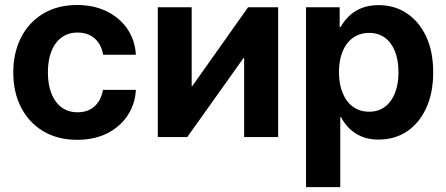

<svg xmlns="http://www.w3.org/2000/svg" viewBox="-20 -559 1820 783"><path d="M294.4 11.2Q215.3 11.2 156.7 -23.7Q98.1 -58.6 66.2 -120.4Q34.2 -182.1 34.2 -263.2Q34.2 -344.7 66.2 -406.7Q98.1 -468.8 156.7 -503.7Q215.3 -538.6 294.4 -538.6Q362.3 -538.6 414.8 -512.9Q467.3 -487.3 498.8 -441.9Q530.3 -396.5 534.2 -335.9H400.4Q396 -362.8 382.8 -383.1Q369.6 -403.3 347.7 -414.8Q325.7 -426.3 296.4 -426.3Q259.3 -426.3 231.9 -406.7Q204.6 -387.2 189.9 -350.8Q175.3 -314.5 175.3 -264.2Q175.3 -213.9 189.9 -177.2Q204.6 -140.6 231.7 -120.8Q258.8 -101.1 296.4 -101.1Q339.4 -101.1 366 -125.7Q392.6 -150.4 399.9 -192.4H534.2Q530.8 -133.3 499.8 -87.2Q468.8 -41 416.3 -14.9Q363.8 11.2 294.4 11.2Z M1114.3 0H975.6V-322.3H973.1L743.7 0H623.5V-529.3H761.7V-208H764.2L991.7 -529.3H1114.3Z M1228 204.1V-529.3H1365.2V-449.2H1369.6Q1382.8 -473.6 1403.8 -493.9Q1424.8 -514.2 1454.8 -526.1Q1484.9 -538.1 1523.9 -538.1Q1588.4 -538.1 1638.4 -505.1Q1688.5 -472.2 1717.5 -410.9Q1746.6 -349.6 1746.6 -264.2Q1746.6 -179.7 1718 -117.9Q1689.5 -56.2 1639.4 -22.9Q1589.4 10.3 1523.4 10.3Q1484.4 10.3 1454.8 -2.2Q1425.3 -14.6 1404.3 -35.4Q1383.3 -56.2 1370.6 -81.5H1367.7V204.1ZM1485.4 -103.5Q1522.9 -103.5 1549.6 -123.3Q1576.2 -143.1 1590.6 -179.2Q1605 -215.3 1605 -264.6Q1605 -314 1590.6 -349.9Q1576.2 -385.7 1549.6 -405.3Q1522.9 -424.8 1485.4 -424.8Q1447.3 -424.8 1419.7 -405Q1392.1 -385.3 1377.2 -349.4Q1362.3 -313.5 1362.3 -264.6Q1362.3 -216.3 1377.2 -179.9Q1392.1 -143.6 1419.7 -123.5Q1447.3 -103.5 1485.4 -103.5Z"/></svg>

Font: Inter Cardless Tabular Bold
Style: Bold
Weight: 700
Designer: Rasmus Andersson
Foundry: rsms
Version: Version 4.000;git-4fc901f